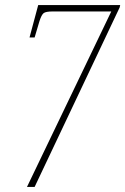

<svg xmlns="http://www.w3.org/2000/svg" viewBox="-20 -734 492 754"><path d="M86 0 417 -689H187Q160 -689 151.5 -682.5Q143 -676 135 -651L116 -587H96L130 -714H452L450 -705L116 0Z"/></svg>

Font: Noto Serif Tamil ExtraCondensed Thin
Style: Italic
Weight: 100
Width: 2
Italic angle: -12°
Designer: Indian Type Foundry, Tom Grace, and the Monotype Design Team
Foundry: Monotype Imaging Inc.
Version: Version 2.003; ttfautohint (v1.8.4.7-5d5b)